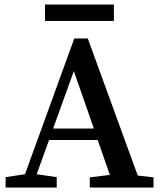

<svg xmlns="http://www.w3.org/2000/svg" viewBox="-20 -833 709 853"><path d="M397 -262 308 -517 216 -262ZM662 -45V0H379V-45L468 -56L414 -211H198L143 -59L232 -46V0H5V-46L91 -59L310 -662H370L592 -53ZM180 -813H486V-740H180Z"/></svg>

Font: Source Serif Pro Semibold
Style: Regular
Weight: 600
Designer: Frank Grießhammer
Foundry: Adobe Systems Incorporated
Version: Version 1.014;PS Version 1.0;hotconv 1.0.73;makeotf.lib2.5.5